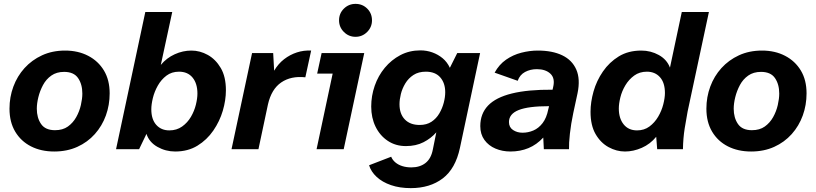

<svg xmlns="http://www.w3.org/2000/svg" viewBox="-20 -770 4212 991"><path d="M260 12Q192 12 140 -14.5Q88 -41 58.5 -90.5Q29 -140 29 -209Q29 -269 49 -323Q69 -377 106.5 -418.5Q144 -460 197 -484.5Q250 -509 316 -509Q383 -509 435 -482Q487 -455 516.5 -406Q546 -357 546 -288Q546 -228 526.5 -174Q507 -120 469.5 -78Q432 -36 379 -12Q326 12 260 12ZM264 -98Q304 -98 330.5 -117Q357 -136 373.5 -165.5Q390 -195 397.5 -228Q405 -261 405 -287Q405 -335 383 -367Q361 -399 311 -399Q272 -399 245 -380Q218 -361 202 -331Q186 -301 178 -268.5Q170 -236 170 -209Q170 -162 192 -130Q214 -98 264 -98Z M884 12Q835 12 792.5 -12Q750 -36 736 -79L698 0H579L730 -708H869L810 -435Q840 -471 882 -490Q924 -509 968 -509Q1012 -509 1052.5 -486.5Q1093 -464 1119.5 -419Q1146 -374 1146 -304Q1146 -253 1130 -198.5Q1114 -144 1081 -96Q1048 -48 999 -18Q950 12 884 12ZM854 -97Q892 -97 920 -117Q948 -137 965.5 -167Q983 -197 991 -229.5Q999 -262 999 -287Q999 -339 974 -369.5Q949 -400 904 -400Q866 -400 839 -379.5Q812 -359 794.5 -328Q777 -297 769 -264Q761 -231 761 -206Q761 -154 786.5 -125.5Q812 -97 854 -97Z M1175 0 1281 -496H1390L1395 -405Q1416 -441 1446.5 -464.5Q1477 -488 1512.5 -499.5Q1548 -511 1586 -509L1556 -371Q1482 -379 1431.5 -344.5Q1381 -310 1363 -231L1314 0Z M1614 0 1697 -390H1617L1640 -496H1860L1754 0ZM1815 -580Q1780 -580 1755 -605Q1730 -630 1730 -665Q1730 -701 1755 -725.5Q1780 -750 1815 -750Q1851 -750 1875.5 -725.5Q1900 -701 1900 -665Q1900 -630 1875 -605Q1850 -580 1815 -580Z M2100 201Q2043 201 1998 185.5Q1953 170 1924 143Q1895 116 1885 83L1999 39Q2006 56 2021 68.5Q2036 81 2057 87.5Q2078 94 2103 94Q2147 94 2176 71.5Q2205 49 2214 2L2232 -87Q2205 -56 2166 -36Q2127 -16 2075 -16Q2022 -16 1981.5 -43Q1941 -70 1918.5 -116Q1896 -162 1896 -220Q1896 -275 1914 -327Q1932 -379 1966 -420Q2000 -461 2046.5 -485.5Q2093 -510 2150 -510Q2182 -510 2211.5 -499.5Q2241 -489 2264.5 -469.5Q2288 -450 2302 -420L2340 -496H2458L2354 -7Q2331 101 2265 151Q2199 201 2100 201ZM2146 -125Q2182 -125 2207 -141.5Q2232 -158 2247.5 -184.5Q2263 -211 2270.5 -240Q2278 -269 2278 -294Q2278 -341 2252.5 -370.5Q2227 -400 2178 -400Q2140 -400 2114 -383Q2088 -366 2072 -339.5Q2056 -313 2049 -284.5Q2042 -256 2042 -232Q2042 -182 2069.5 -153.5Q2097 -125 2146 -125Z M2615 12Q2573 12 2537.5 -3Q2502 -18 2480.5 -47.5Q2459 -77 2459 -119Q2459 -183 2499 -225Q2539 -267 2622 -287.5Q2705 -308 2832 -307L2835 -320Q2846 -366 2821 -389.5Q2796 -413 2751 -413Q2717 -413 2690 -398.5Q2663 -384 2652 -353L2533 -395Q2556 -437 2592 -462Q2628 -487 2671 -498Q2714 -509 2756 -509Q2831 -509 2882 -484.5Q2933 -460 2954.5 -411Q2976 -362 2961 -289L2939 -187Q2927 -130 2921.5 -80Q2916 -30 2917 0H2787L2784 -60Q2750 -23 2707.5 -5.5Q2665 12 2615 12ZM2677 -85Q2706 -85 2733 -96.5Q2760 -108 2780.5 -134.5Q2801 -161 2810 -206L2814 -222Q2707 -222 2657 -202Q2607 -182 2607 -140Q2607 -113 2628 -99Q2649 -85 2677 -85Z M3206 12Q3162 12 3121 -10.5Q3080 -33 3054 -78Q3028 -123 3028 -193Q3028 -243 3043.5 -298Q3059 -353 3092 -401Q3125 -449 3174 -479Q3223 -509 3290 -509Q3339 -509 3380.5 -486Q3422 -463 3438 -421L3499 -708H3639L3529 -194Q3522 -158 3514 -107.5Q3506 -57 3505 0H3372L3367 -64Q3336 -26 3292.5 -7Q3249 12 3206 12ZM3268 -97Q3305 -97 3332 -117Q3359 -137 3377 -167.5Q3395 -198 3403.5 -231.5Q3412 -265 3412 -290Q3412 -343 3386.5 -371.5Q3361 -400 3319 -400Q3281 -400 3253.5 -380Q3226 -360 3208 -330Q3190 -300 3182 -267.5Q3174 -235 3174 -210Q3174 -159 3199 -128Q3224 -97 3268 -97Z M3857 12Q3789 12 3737 -14.5Q3685 -41 3655.5 -90.5Q3626 -140 3626 -209Q3626 -269 3646 -323Q3666 -377 3703.5 -418.5Q3741 -460 3794 -484.5Q3847 -509 3913 -509Q3980 -509 4032 -482Q4084 -455 4113.5 -406Q4143 -357 4143 -288Q4143 -228 4123.5 -174Q4104 -120 4066.5 -78Q4029 -36 3976 -12Q3923 12 3857 12ZM3861 -98Q3901 -98 3927.5 -117Q3954 -136 3970.5 -165.5Q3987 -195 3994.5 -228Q4002 -261 4002 -287Q4002 -335 3980 -367Q3958 -399 3908 -399Q3869 -399 3842 -380Q3815 -361 3799 -331Q3783 -301 3775 -268.5Q3767 -236 3767 -209Q3767 -162 3789 -130Q3811 -98 3861 -98Z"/></svg>

Font: Atkinson Hyperlegible Next
Style: Bold Italic
Weight: 700
Italic angle: -12°
Designer: Elliott Scott, Megan Eiswerth, Linus Boman, Theodore Petrosky, Letters from Sweden
Foundry: Applied Design Works, Letters from Sweden
Version: Version 2.001